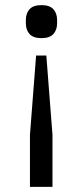

<svg xmlns="http://www.w3.org/2000/svg" viewBox="-20 -548 324 750"><path d="M97 182V-21L121 -331H161L185 -21V182ZM142 -399Q110 -399 95.5 -415Q81 -431 81 -457V-470Q81 -496 95.5 -512Q110 -528 142 -528Q174 -528 188.5 -512Q203 -496 203 -470V-457Q203 -431 188.5 -415Q174 -399 142 -399Z"/></svg>

Font: IBM Plex Sans Arabic
Style: Regular
Weight: 400
Designer: Mike Abbink, Paul van der Laan, Pieter van Rosmalen, Wael Morcos, Khajak Apelian
Foundry: Bold Monday
Version: Version 1.1